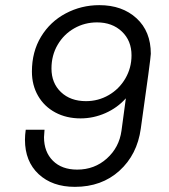

<svg xmlns="http://www.w3.org/2000/svg" viewBox="-20 -716 655 746"><path d="M566 -507Q566 -491 527 -216Q513 -115 444 -52.5Q375 10 271 10Q183 10 130 -39.5Q77 -89 77 -173Q77 -191 80 -212H153Q151 -188 151 -183Q151 -126 185.5 -91.5Q220 -57 280 -57Q347 -57 395 -100Q443 -143 452 -208L469 -334Q436 -297 389.5 -276.5Q343 -256 293 -256Q238 -256 195 -279Q152 -302 128 -343.5Q104 -385 104 -438Q104 -515 139.5 -573.5Q175 -632 235.5 -664Q296 -696 366 -696Q455 -696 510.5 -645Q566 -594 566 -507ZM180 -450Q180 -393 217 -358Q254 -323 314 -323Q362 -323 402.5 -346.5Q443 -370 467 -411Q491 -452 491 -501Q491 -558 453.5 -593.5Q416 -629 357 -629Q309 -629 268.5 -606Q228 -583 204 -542Q180 -501 180 -450Z"/></svg>

Font: Chivo Light Italic
Style: Regular
Weight: 300
Italic angle: -8.05°
Designer: Hector Gatti
Foundry: Omnibus-Type
Version: Version 1.007